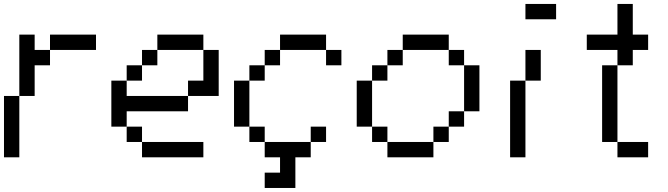

<svg xmlns="http://www.w3.org/2000/svg" viewBox="-20 -789 3348 963"><path d="M0 0V-307.7H76.9V0ZM76.9 -307.7V-615.4H153.8V-538.5H230.8V-461.5H153.8V-307.7ZM230.8 -538.5V-615.4H461.5V-538.5Z M692.3 0V-76.9H1000V0ZM615.4 -76.9V-153.8H692.3V-76.9ZM538.5 -153.8V-384.6H615.4V-307.7H923.1V-230.8H615.4V-153.8ZM615.4 -384.6V-461.5H692.3V-384.6ZM692.3 -461.5V-538.5H769.2V-461.5ZM923.1 -307.7V-384.6H1000V-538.5H1076.9V-307.7ZM769.2 -538.5V-615.4H1000V-538.5Z M1307.7 153.8V76.9H1384.6V0H1461.5V153.8ZM1307.7 0V-76.9H1384.6V0ZM1307.7 0V-76.9H1538.5V0ZM1230.8 -76.9V-153.8H1307.7V-76.9ZM1538.5 -76.9V-153.8H1615.4V-76.9ZM1153.8 -153.8V-384.6H1230.8V-153.8ZM1230.8 -384.6V-461.5H1307.7V-384.6ZM1307.7 -461.5V-538.5H1384.6V-461.5ZM1615.4 -461.5V-538.5H1692.3V-461.5ZM1384.6 -538.5V-615.4H1615.4V-538.5Z M1923.1 0V-76.9H2153.8V0ZM1846.2 -76.9V-153.8H1923.1V-76.9ZM2153.8 -76.9V-153.8H2230.8V-76.9ZM2230.8 -153.8V-230.8H2307.7V-153.8ZM1769.2 -153.8V-384.6H1846.2V-153.8ZM1846.2 -384.6V-461.5H1923.1V-384.6ZM2307.7 -230.8V-461.5H2384.6V-230.8ZM1923.1 -461.5V-538.5H2000V-461.5ZM2230.8 -461.5V-538.5H2307.7V-461.5ZM2000 -538.5V-615.4H2230.8V-538.5Z M2538.5 0V-384.6H2615.4V0ZM2615.4 -384.6V-538.5H2692.3V-384.6ZM2615.4 -692.3V-769.2H2769.2V-692.3Z M3076.9 0V-76.9H3230.8V0ZM3000 -76.9V-461.5H3076.9V-76.9ZM3076.9 -461.5V-538.5H2923.1V-615.4H3076.9V-769.2H3153.8V-615.4H3230.8V-538.5H3153.8V-461.5Z"/></svg>

Font: Mintsoda - Lime Green 13x16
Style: Regular
Weight: 400
Designer: Mintsoda-15
Version: Version 1.0